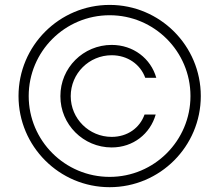

<svg xmlns="http://www.w3.org/2000/svg" viewBox="-20 -759 902 790"><path d="M228.5 -363.3C228 -247.1 322.8 -152.3 439.5 -152.3C528.8 -152.3 598.1 -209 620.6 -287.6H574.7C555.2 -232.9 504.9 -195.8 439.5 -195.8C346.7 -195.8 271 -270.5 271 -363.3C271 -457 346.7 -531.7 439.5 -531.7C504.9 -531.7 557.6 -494.1 577.6 -439H623C600.6 -518.1 528.8 -574.2 439.5 -574.2C322.8 -574.2 228 -480 228.5 -363.3ZM431.2 11.2C638.2 11.2 806.2 -156.7 806.2 -363.8C806.2 -570.8 638.2 -738.8 431.2 -738.8C224.1 -738.8 56.2 -570.8 56.2 -363.8C56.2 -156.7 224.1 11.2 431.2 11.2ZM431.2 -31.2C247.1 -31.2 98.1 -180.2 98.1 -363.8C98.1 -547.4 247.1 -696.3 431.2 -696.3C614.7 -696.3 763.7 -547.4 763.7 -363.8C763.7 -180.2 614.7 -31.2 431.2 -31.2Z"/></svg>

Font: Raveo Display Display ExLight
Style: Regular
Weight: 200
Designer: Jakub Foglar, Rasmus Andersson (Inter)
Foundry: Jakubfoglar.com
Version: Version 1.100;Glyphs 3.2.3 (3260)